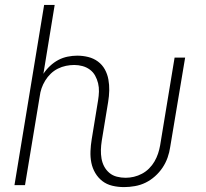

<svg xmlns="http://www.w3.org/2000/svg" viewBox="-20 -755 840 783"><path d="M486 8Q461 8 438 2.5Q415 -3 397.5 -16.5Q380 -30 368.5 -49.5Q357 -69 352.5 -91.5Q348 -114 349 -138.5Q350 -163 354 -187L380 -346Q383 -364 383.5 -381.5Q384 -399 380 -415.5Q376 -432 368 -446.5Q360 -461 346.5 -471Q333 -481 316.5 -485.5Q300 -490 283 -490Q266 -490 249 -486.5Q232 -483 216 -475Q200 -467 187 -454.5Q174 -442 164.5 -426.5Q155 -411 149.5 -395Q144 -379 142 -362L82 0H39L160 -735H203L157 -454Q168 -471 184 -486Q200 -501 218 -510.5Q236 -520 256 -524Q276 -528 295 -528Q318 -528 340 -522.5Q362 -517 379.5 -504Q397 -491 407.5 -472Q418 -453 422 -431Q426 -409 425.5 -386Q425 -363 421 -339L395 -181Q392 -162 391.5 -144Q391 -126 394 -108.5Q397 -91 405 -76Q413 -61 426 -50Q439 -39 456.5 -34.5Q474 -30 492 -30Q509 -30 526 -34Q543 -38 559 -46.5Q575 -55 588 -68Q601 -81 610 -96.5Q619 -112 624.5 -128.5Q630 -145 633 -162L692 -520H735L674 -155Q671 -134 663.5 -112.5Q656 -91 643 -71.5Q630 -52 612 -36Q594 -20 573.5 -10Q553 0 530 4Q507 8 486 8Z"/></svg>

Font: Iosevka Aile Extralight
Style: Italic
Weight: 200
Italic angle: -9°
Designer: Belleve Invis
Foundry: Belleve Invis
Version: Version 31.1.0; ttfautohint (v1.8.4)